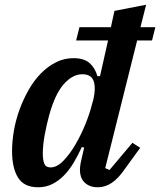

<svg xmlns="http://www.w3.org/2000/svg" viewBox="-20 -780 677 812"><path d="M141 12Q82 12 56.5 -28.5Q31 -69 31 -141Q31 -183 39 -228.5Q47 -274 63 -317.5Q79 -361 101.5 -400.5Q124 -440 153 -469.5Q182 -499 216.5 -516.5Q251 -534 291 -534Q335 -534 358.5 -513.5Q382 -493 392 -458H403L437 -609H302L316 -665H449L464 -734L598 -760L574 -665H637L623 -609H560L425 -69L443 -61L540 -176L573 -155L512 -71Q481 -25 452.5 -6.5Q424 12 395 12Q373 12 358.5 5.5Q344 -1 335 -11Q326 -21 322 -34Q318 -47 318 -60Q318 -74 321 -90Q324 -106 327 -117L336 -156L326 -158Q310 -123 291.5 -92Q273 -61 250.5 -38Q228 -15 201 -1.5Q174 12 141 12ZM194 -72Q221 -72 248.5 -100.5Q276 -129 300 -170.5Q324 -212 342 -257Q360 -302 368 -335L375 -360Q386 -408 376 -437Q366 -466 328 -466Q287 -466 250 -424.5Q213 -383 188 -293Q183 -275 178 -253Q173 -231 169 -209.5Q165 -188 163 -167.5Q161 -147 161 -132Q161 -103 167.5 -87.5Q174 -72 194 -72Z"/></svg>

Font: IBM Plex Serif SemiBold
Style: Italic
Weight: 600
Italic angle: -14°
Designer: Mike Abbink, Paul van der Laan, Pieter van Rosmalen
Foundry: Bold Monday
Version: Version 2.5